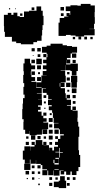

<svg xmlns="http://www.w3.org/2000/svg" viewBox="-84 -946 506 984"><path d="M72 -75H40V-107H72V-128H69V-108H43V-128H33V-174H41V-196H71V-174H72V-195H93V-203H78V-219H94V-204H99V-228H133V-204H138V-219H154V-203H139V-202H167V-175H168V-189H184V-175H193V-194H213V-203H198V-219H213V-234H199V-248H213V-234H225V-252H243V-258H223V-283H218V-288H193V-314H216V-316H191V-342H187V-368H183V-381H166V-401H181V-407H162V-435H181V-438H163V-460H155V-470H135V-492H152V-494H130V-467H105V-465H130V-437H111V-436H131V-406H111V-399H124V-383H111V-374H129V-353H138V-340H155V-322H138V-318H163V-284H135V-283H158V-259H134V-282H131V-256H104V-253H68V-275H67V-260H45V-281H36V-321H37V-335H30V-387H32V-415H34V-443H42V-461H36V-501H40V-520H35V-562H38V-581H36V-621H42V-645H70V-621H76V-581H74V-562H77V-551H96V-531H77V-527H102V-495H129V-523V-498H103V-524H128V-559H155V-560H135V-582H154V-591H136V-611H154V-622H137V-640H154V-653H138V-669H154V-653H159V-670H155V-676H131V-706H155V-712H175V-722H237V-714H259V-710H285V-706H311V-676H285V-672H307V-650H285V-672H278V-649H259V-641H276V-621H256V-638H255V-616H277V-620H315V-582H308V-559H284V-582H277V-586H251V-612H250V-587H227V-585H250V-558H253V-524H227V-522H247V-500H227V-494H249V-468H227H253V-443H257V-460H275V-442H258V-435H280V-407H259V-404H279V-383H287V-400H305V-382H288V-379H314V-343H313V-322H317V-297H322V-245H318V-219V-189V-176H321V-152H327V-90H318V-69H308V-49H284V-67H277V-50H255V-67H245V-52H227V-70H242V-72H221V-46H191V-72H189V-48H163V-72H159V-48H133V-74H157V-78H133V-100H125V-106H101V-125H100V-107H72ZM125 -682H107V-700H125ZM94 -683H78V-699H94ZM123 -654H109V-668H123ZM88 -659H84V-663H88ZM130 -617H102V-645H130ZM95 -622H77V-640H95ZM304 -623H288V-639H304ZM126 -591H106V-611H126ZM96 -591H76V-611H96ZM95 -562H77V-580H95ZM272 -565H260V-577H272ZM121 -566H111V-576H121ZM312 -525H280V-557H312ZM126 -531H106V-551H126ZM274 -533H258V-549H274ZM310 -497H282V-525H310ZM277 -500H255V-522H277ZM225 -502V-520H222V-502ZM102 -470V-495V-470ZM308 -469H284V-493H308ZM271 -476H261V-486H271ZM304 -443H288V-459H304ZM153 -444H139V-458H153ZM303 -414H289V-428H303ZM151 -416H141V-426H151ZM149 -388H143V-394H149ZM154 -353H138V-369H154ZM181 -356H171V-366H181ZM186 -321H166V-341H186ZM184 -293H168V-309H184ZM217 -260H195V-282H217ZM186 -261H166V-281H186ZM97 -230H75V-252H97ZM186 -231H166V-251H186ZM124 -233H108V-249H124ZM62 -235H50V-247H62ZM152 -235H140V-247H152ZM64 -203H48V-219H64ZM183 -204H169V-218H183ZM219 -168H200V-165H220V-139H223V-164H238V-167H222V-188H219ZM217 -132V-110H218V-137H200V-132ZM195 -110V-127H190V-110ZM195 -103H217V-110H195ZM124 -83H108V-99H124ZM93 -84H79V-98H93ZM195 -76H217V-79H195ZM65 -52H47V-70H65ZM93 -54H79V-68H93ZM122 -55H110V-67H122ZM255 18H217V13H192V-15H217V-20H224V-43H248V-20H255ZM183 -24H169V-38H183ZM273 -24H259V-38H273ZM303 -24H289V-38H303ZM92 -25H80V-37H92ZM212 -25H200V-37H212ZM59 -28H53V-34H59ZM118 -29H114V-33H118ZM184 7H168V-9H184ZM273 6H259V-8H273ZM120 3H112V-5H120ZM254 -762H216V-792V-830H222V-854H245V-861H266V-863H257V-879H273V-870H276V-889H253V-913H277V-919H313V-917H330V-926H380V-918H402V-884H401V-858H402V-824H375H398V-798H374V-797H401V-765H371H347V-759H303V-764H278V-767H254ZM87 -719H23V-725H-1V-733H-23V-757H-59V-783H-63V-812H-64V-870H-44V-880H-26V-870H-15V-881H5V-863H17V-859H39V-887H65V-891H103V-913H127V-891H135V-865H139V-817H134V-792H132V-764H129V-737H106V-730H87ZM244 -892H226V-910H244ZM92 -894H78V-908H92ZM-32 -898H-38V-904H-32ZM-3 -899H-7V-903H-3ZM242 -864H228V-878H242ZM31 -865H19V-877H31ZM332 -744H318V-758H332ZM362 -744H348V-758H362ZM301 -745H289V-757H301ZM391 -745H379V-757H391Z"/></svg>

Font: Rubik Storm
Style: Regular
Weight: 400
Designer: Hubert and Fischer, NaN
Foundry: Hubert and Fischer, NaN
Version: Version 2.201